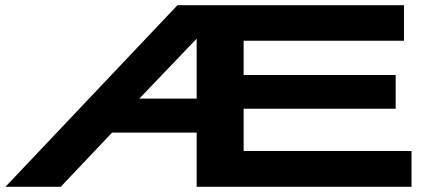

<svg xmlns="http://www.w3.org/2000/svg" viewBox="-20 -720 1654 740"><path d="M1 0 664 -700H1537V-563H919V-431H1505V-301H919V-138H1566V0H738V-209H412L214 0ZM517 -340H738V-571Z"/></svg>

Font: Georama ExtraExtended SemiBold
Style: Regular
Weight: 600
Width: 8
Designer: Jean-Baptiste Levee
Foundry: Production Type
Version: Version 1.000